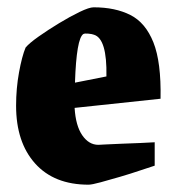

<svg xmlns="http://www.w3.org/2000/svg" viewBox="-20 -493 478 525"><path d="M403 -40Q390 -36 363.5 -27Q337 -18 308 -9.5Q279 -1 255 5.5Q231 12 222 12Q128 12 76 -46Q24 -104 24 -204Q24 -251 32 -295Q40 -339 50 -363Q60 -375 85.5 -393Q111 -411 141.5 -429.5Q172 -448 198 -460.5Q224 -473 236 -473Q295 -473 336.5 -452Q378 -431 399.5 -377Q421 -323 419 -223L184 -198Q187 -149 205 -123Q223 -97 249 -97Q250 -97 268 -98Q286 -99 312.5 -100Q339 -101 364 -102Q389 -103 403 -104ZM208 -400Q189 -388 185 -267L271 -284Q273 -387 237 -398Q232 -400 222 -401Q212 -402 208 -400Z"/></svg>

Font: Grenze Gotisch Black
Style: Regular
Weight: 900
Designer: Renata Polastri
Foundry: Omnibus-Type
Version: Version 1.001